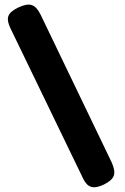

<svg xmlns="http://www.w3.org/2000/svg" viewBox="-20 -752 540 831"><path d="M431 46Q406 58 388.5 58.5Q371 59 358.5 47.5Q346 36 336 13L25 -630Q9 -663 16.5 -683Q24 -703 60 -720Q96 -737 117.5 -730Q139 -723 156 -688L463 -50Q480 -12 472.5 8.5Q465 29 431 46Z"/></svg>

Font: Fredoka Light SemiBold
Style: Regular
Weight: 600
Version: Version 2.001